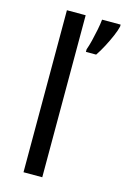

<svg xmlns="http://www.w3.org/2000/svg" viewBox="-117 -815 571 870"><g transform="rotate(15 168.5 -380.0)"><path d="M173 0H85V-760H173ZM337 -751Q333 -733 321.5 -706Q310 -679 295 -650.5Q280 -622 265 -600H217V-612Q224 -631 230.5 -657.5Q237 -684 242.5 -711.5Q248 -739 250 -760H337Z"/></g></svg>

Font: Noto Sans Gunjala Gondi
Style: Regular
Weight: 400
Designer: Ek Type
Foundry: Ek Type
Version: Version 1.004